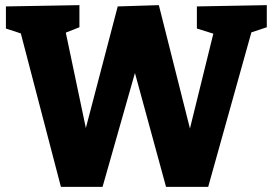

<svg xmlns="http://www.w3.org/2000/svg" viewBox="-20 -727 1060 747"><path d="M746 -702 1018 -707V-621L958 -601L790 0H626L505 -443L379 0H217L61 -597L3 -616V-702L289 -707V-621L236 -600L314 -229L438 -702L598 -707L719 -227L810 -596L746 -616Z"/></svg>

Font: Bitter Pro ExtraBold
Style: Regular
Weight: 800
Designer: Sol Matas, and Bitter project Authors
Foundry: Sol Matas
Version: Version 1.010